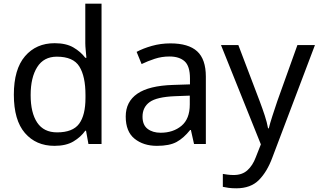

<svg xmlns="http://www.w3.org/2000/svg" viewBox="-20 -780 1726 1040"><path d="M275 10Q175 10 115 -59.5Q55 -129 55 -267Q55 -405 115.5 -475.5Q176 -546 276 -546Q338 -546 377.5 -523Q417 -500 442 -467H448Q447 -480 444.5 -505.5Q442 -531 442 -546V-760H530V0H459L446 -72H442Q418 -38 378 -14Q338 10 275 10ZM289 -63Q374 -63 408.5 -109.5Q443 -156 443 -250V-266Q443 -366 410 -419.5Q377 -473 288 -473Q217 -473 181.5 -416.5Q146 -360 146 -265Q146 -169 181.5 -116Q217 -63 289 -63Z M903 -545Q1001 -545 1048 -502Q1095 -459 1095 -365V0H1031L1014 -76H1010Q975 -32 936.5 -11Q898 10 830 10Q757 10 709 -28.5Q661 -67 661 -149Q661 -229 724 -272.5Q787 -316 918 -320L1009 -323V-355Q1009 -422 980 -448Q951 -474 898 -474Q856 -474 818 -461.5Q780 -449 747 -433L720 -499Q755 -518 803 -531.5Q851 -545 903 -545ZM929 -259Q829 -255 790.5 -227Q752 -199 752 -148Q752 -103 779.5 -82Q807 -61 850 -61Q918 -61 963 -98.5Q1008 -136 1008 -214V-262Z M1177 -536H1271L1387 -231Q1402 -191 1414 -154.5Q1426 -118 1432 -85H1436Q1442 -110 1455 -150.5Q1468 -191 1482 -232L1591 -536H1686L1455 74Q1427 150 1382.5 195Q1338 240 1260 240Q1236 240 1218 237.5Q1200 235 1187 232V162Q1198 164 1213.5 166Q1229 168 1246 168Q1292 168 1320.5 142Q1349 116 1365 73L1393 2Z"/></svg>

Font: Noto Sans Marchen
Style: Regular
Weight: 400
Designer: Monotype Design Team
Foundry: Monotype Imaging Inc.
Version: Version 2.003; ttfautohint (v1.8.4.7-5d5b)